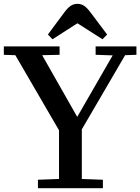

<svg xmlns="http://www.w3.org/2000/svg" viewBox="-20 -982 732 1002"><path d="M178 -44 288 -48V-302L60 -694L0 -696V-740H291V-696L200 -694L383 -372L568 -693L479 -696V-740H692V-696L633 -694L407 -307V-48L517 -44V0H178ZM384 -962Q404 -962 420 -951Q436 -940 454 -915L539 -802L515 -777L385 -860H383L254 -777L230 -802L314 -915Q332 -940 348 -951Q364 -962 384 -962Z"/></svg>

Font: Minipax
Style: Bold
Weight: 500
Designer: Raphaël Ronot, Igor Stepanchenko (Cyrillic)
Foundry: steppetype
Version: Version 1.002